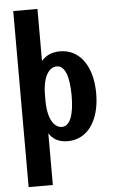

<svg xmlns="http://www.w3.org/2000/svg" viewBox="-63 -761 621 1043"><g transform="rotate(-5 248.0 -240.0)"><path d="M50 240H182V-42C201 -12 231 10 284 10C391 10 460 -86 460 -235C460 -384 391 -480 284 -480C236 -480 204 -462 182 -436V-720H50ZM326 -235C326 -130 303 -70 259 -70C221 -70 182 -112 182 -221V-249C182 -358 221 -400 259 -400C303 -400 326 -340 326 -235Z"/></g></svg>

Font: Tanklager Original
Style: Regular
Weight: 400
Designer: Ariel Martín Pérez
Foundry: Tunera Type Foundry
Version: Version 1.000;Glyphs 3.3 (3310)